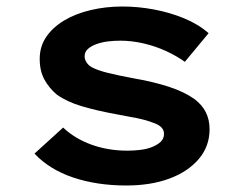

<svg xmlns="http://www.w3.org/2000/svg" viewBox="-20 -560 747 590"><path d="M368 10Q278 10 205 -14.5Q132 -39 86 -88L174 -168Q210 -134 261 -115.5Q312 -97 372 -97Q392 -97 412 -99.5Q432 -102 448 -108.5Q464 -115 474 -124.5Q484 -134 484 -149Q484 -172 450 -183Q430 -191 400.5 -197Q371 -203 337 -209Q277 -220 231.5 -233.5Q186 -247 155 -269Q131 -289 116.5 -315.5Q102 -342 102 -379Q102 -417 122 -446.5Q142 -476 177 -497Q212 -518 258.5 -529Q305 -540 356 -540Q404 -540 452.5 -531Q501 -522 545 -504Q589 -486 621 -458L548 -370Q523 -388 490.5 -403Q458 -418 421.5 -426.5Q385 -435 350 -435Q329 -435 310 -432.5Q291 -430 275 -424Q259 -418 249.5 -409Q240 -400 240 -387Q240 -378 245.5 -369Q251 -360 261 -354Q279 -344 311.5 -336Q344 -328 387 -320Q451 -309 498.5 -293.5Q546 -278 577 -256Q601 -238 612.5 -215Q624 -192 624 -163Q624 -110 590.5 -71Q557 -32 500 -11Q443 10 368 10Z"/></svg>

Font: Lexend Mega SemiBold
Style: Regular
Weight: 600
Designer: Bonnie Shaver-Troup, Thomas Jockin
Foundry: Lexend
Version: Version 1.007